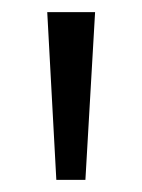

<svg xmlns="http://www.w3.org/2000/svg" viewBox="-20 -636 234 317"><path d="M58 -616H137L121 -339H73Z"/></svg>

Font: Yrsa
Style: Regular
Weight: 400
Designer: Anna Giedrys (Yrsa+Rasa design), David Brezina (Yrsa art-direction, Rasa art-direction, design)
Foundry: Rosetta Type Foundry
Version: Version 2.004